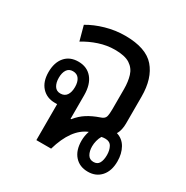

<svg xmlns="http://www.w3.org/2000/svg" viewBox="-136 -678 777 800"><g transform="rotate(30 253.0 -277.5)"><path d="M476 -92Q476 -46 452.5 -19.5Q429 7 390 7Q350 7 326.5 -19.5Q303 -46 303 -92Q303 -116 311 -139Q242 -111 210 0H139V-173Q134 -173 128 -173Q89 -173 65 -199Q41 -225 41 -271Q41 -317 64 -344Q87 -371 128 -371Q170 -371 194 -342Q218 -313 218 -261V-148H221Q241 -173 265.5 -188.5Q290 -204 322 -215Q342 -221 345.5 -234Q349 -247 349 -270V-367Q349 -402 340.5 -430Q332 -458 307.5 -474Q283 -490 235 -490Q197 -490 159 -477.5Q121 -465 89 -445L70 -515Q105 -536 150.5 -549Q196 -562 243 -562Q343 -562 385.5 -513Q428 -464 428 -376V-246Q428 -232 425 -218Q422 -204 415 -193Q445 -184 460.5 -156.5Q476 -129 476 -92ZM128 -218Q148 -218 158 -232.5Q168 -247 168 -272Q168 -296 158 -310.5Q148 -325 128 -325Q109 -325 99.5 -310.5Q90 -296 90 -272Q90 -248 99.5 -233Q109 -218 128 -218ZM390 -40Q409 -40 417 -54.5Q425 -69 425 -93Q425 -116 416 -132.5Q407 -149 385 -149Q375 -149 367 -147Q360 -135 356.5 -121Q353 -107 353 -94Q353 -71 362 -55.5Q371 -40 390 -40Z"/></g></svg>

Font: Noto Sans Thai Looped Condensed
Style: Regular
Weight: 400
Width: 3
Designer: Sasikarn Vongin, Ben Mitchell
Foundry: The Fontpad Ltd
Version: Version 1.001; ttfautohint (v1.8.4.7-5d5b)